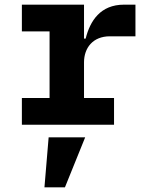

<svg xmlns="http://www.w3.org/2000/svg" viewBox="-20 -536 640 825"><path d="M74 0H470V-115H341V-268C341 -330 379 -380 452 -380H562V-516H513C411 -516 367 -446 348 -370H341V-516H74V-401H193V-115H74ZM171 269H259L346 54H189Z"/></svg>

Font: IBM Plex Mono
Style: Bold
Weight: 700
Monospace: yes
Designer: Mike Abbink, Paul van der Laan, Pieter van Rosmalen
Foundry: Bold Monday
Version: Version 2.004